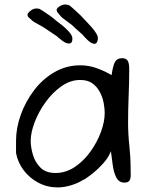

<svg xmlns="http://www.w3.org/2000/svg" viewBox="-20 -808 649 838"><path d="M281 -618Q268 -618 251.5 -630.5Q235 -643 228 -650L207 -664Q200 -669 192 -674Q184 -679 176 -685Q160 -695 143 -704Q126 -713 123 -716L112 -726Q107 -731 104 -733Q100 -738 100 -743Q100 -751 113 -761Q126 -771 138 -771Q147 -771 153 -769Q157 -767 170 -758.5Q183 -750 196.5 -740.5Q210 -731 214 -727Q219 -723 225.5 -717.5Q232 -712 239 -707Q249 -700 262 -688.5Q275 -677 285.5 -664Q296 -651 296 -639Q296 -618 281 -618ZM389 -617Q377 -619 362 -633.5Q347 -648 341 -656L322 -673Q316 -678 309 -684.5Q302 -691 295 -698Q280 -710 264.5 -721Q249 -732 246 -736L237 -747Q233 -753 230 -755Q227 -761 227 -766Q229 -774 243 -782Q257 -790 269 -788Q278 -787 284 -784Q287 -782 298.5 -771.5Q310 -761 322 -750Q334 -739 338 -734Q343 -729 348.5 -723Q354 -717 360 -711Q368 -702 380 -689Q392 -676 400.5 -661.5Q409 -647 407 -636Q404 -615 389 -617ZM232 10Q187 10 148.5 -10Q110 -30 84 -64Q58 -98 50 -140V-193Q50 -250 71 -308Q92 -366 129.5 -415Q167 -464 218.5 -493.5Q270 -523 330 -523Q368 -523 403.5 -510Q439 -497 467 -480Q473 -522 482 -538Q491 -554 513 -554Q530 -554 537 -543.5Q544 -533 544 -507Q544 -447 541.5 -389.5Q539 -332 539 -272Q539 -224 544.5 -173Q550 -122 550 -75Q550 -60 550.5 -45Q551 -30 545.5 -20.5Q540 -11 523 -11Q499 -11 487.5 -33.5Q476 -56 472 -88Q468 -120 464 -148Q454 -121 430.5 -95Q407 -69 383.5 -50.5Q360 -32 347.5 -24.5Q335 -17 347 -26Q325 -10 292.5 0Q260 10 232 10ZM222 -53Q267 -53 306 -79Q345 -105 374.5 -146Q404 -187 420.5 -232Q437 -277 437 -315Q437 -334 432.5 -358.5Q428 -383 416 -406Q404 -429 383.5 -444Q363 -459 330 -459Q287 -459 248 -431.5Q209 -404 178.5 -361.5Q148 -319 131 -274Q114 -229 114 -193Q114 -166 123.5 -133Q133 -100 156.5 -76.5Q180 -53 222 -53ZM281 -618Q268 -618 251.5 -630.5Q235 -643 228 -650L207 -664Q200 -669 192 -674Q184 -679 176 -685Q160 -695 143 -704Q126 -713 123 -716L112 -726Q107 -731 104 -733Q100 -738 100 -743Q100 -751 113 -761Q126 -771 138 -771Q147 -771 153 -769Q157 -767 170 -758.5Q183 -750 196.5 -740.5Q210 -731 214 -727Q219 -723 225.5 -717.5Q232 -712 239 -707Q249 -700 262 -688.5Q275 -677 285.5 -664Q296 -651 296 -639Q296 -618 281 -618Z"/></svg>

Font: Fuzzy Bubbles
Style: Regular
Weight: 400
Designer: Robert E. Leuschke
Foundry: Robert E. Leuschke
Version: Version 1.010; ttfautohint (v1.8.3)